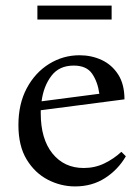

<svg xmlns="http://www.w3.org/2000/svg" viewBox="-20 -653 502 688"><path d="M249 15Q198 15 151.5 -9Q105 -33 75.5 -81.5Q46 -130 46 -205Q46 -281 76 -337Q106 -393 156 -424Q206 -455 265 -455Q308 -455 344.5 -438Q381 -421 403.5 -386Q426 -351 426 -297L126 -258Q126 -253 126 -247Q126 -155 168 -103Q210 -51 280 -51Q320 -51 354 -67.5Q388 -84 415 -109L431 -93Q403 -45 356.5 -15Q310 15 249 15ZM244 -418Q192 -418 164 -381Q136 -344 129 -290L336 -317Q330 -360 310 -389Q290 -418 244 -418ZM114 -633H380V-583H114Z"/></svg>

Font: Bona Nova SC
Style: Regular
Weight: 400
Designer: Mateusz Machalski
Foundry: Capitalics
Version: Version 4.001; ttfautohint (v1.8.4.7-5d5b)